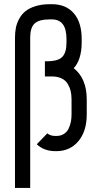

<svg xmlns="http://www.w3.org/2000/svg" viewBox="-20 -716 490 925"><path d="M52.2 -535.2Q52.2 -560.5 56.6 -582.5Q61 -604.5 72.8 -626Q84.5 -647.5 103 -662.4Q121.6 -677.2 151.6 -686.5Q181.6 -695.8 220.7 -695.8H229.5Q297.9 -695.8 335.7 -651.9Q373.5 -607.9 373.5 -528.8V-509.8Q373.5 -470.2 363.3 -437.7Q353 -405.3 335 -387.7Q397.9 -338.4 397.9 -236.8V-164.6Q397.9 -84 357.7 -35.9Q317.4 12.2 251.5 12.2H247.6Q191.9 12.2 157.2 -21L208 -73.7Q221.7 -61 247.6 -61H251.5Q272.5 -61 287.6 -70.6Q302.7 -80.1 310.3 -95.9Q317.9 -111.8 321.3 -128.7Q324.7 -145.5 324.7 -164.6V-236.8Q324.7 -259.3 320.3 -277.6Q315.9 -295.9 305.9 -312.5Q295.9 -329.1 276.4 -338.4Q256.8 -347.7 229.5 -347.7H196.3V-420.9H205.1Q260.3 -420.9 280.3 -442.1Q300.3 -463.4 300.3 -509.8V-528.8Q300.3 -622.6 229.5 -622.6H220.7Q167.5 -622.6 146.5 -602.5Q125.5 -582.5 125.5 -535.2V189.5H52.2Z"/></svg>

Font: Anka/Coder Narrow
Style: Regular
Weight: 400
Width: 3
Monospace: yes
Version: Version 001.100